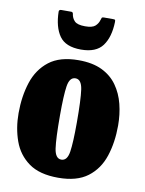

<svg xmlns="http://www.w3.org/2000/svg" viewBox="-86 -815 675 893"><g transform="rotate(10 251.0 -368.5)"><path d="M18 -246.5Q18 -326.5 39.5 -392.5Q61 -458.5 111.8 -498Q162.5 -537.5 251 -537.5Q317 -537.5 361.8 -515.8Q406.5 -494 433.2 -456.2Q460 -418.5 472 -370.5Q484 -322.5 484 -270Q484 -190 462.5 -124.8Q441 -59.5 390 -21Q339 17.5 251 17.5Q162.5 17.5 111.8 -19.2Q61 -56 39.5 -116.2Q18 -176.5 18 -246.5ZM209.5 -270Q209.5 -160.5 216.2 -114.2Q223 -68 251 -68Q279 -68 285.8 -111.8Q292.5 -155.5 292.5 -250Q292.5 -359.5 285.8 -405.8Q279 -452 251 -452Q223 -452 216.2 -408.2Q209.5 -364.5 209.5 -270ZM252 -588Q179.5 -588 150.2 -629.5Q121 -671 119.5 -744Q119.5 -753.5 131 -753.5H177.5Q185 -753.5 186.5 -745.5Q189 -725.5 202.2 -711.8Q215.5 -698 252 -698Q286.5 -698 300 -710.2Q313.5 -722.5 318 -739Q320.5 -746 321.8 -749.8Q323 -753.5 332 -753.5H376Q383.5 -753.5 384.8 -751.2Q386 -749 386 -741.5Q384 -670 353.8 -629Q323.5 -588 252 -588Z"/></g></svg>

Font: Besley* Condensed Heavy
Style: Regular
Weight: 800
Width: 3
Designer: Owen Earl
Foundry: indestructible type*
Version: Version 3.000; ttfautohint (v1.8.3)